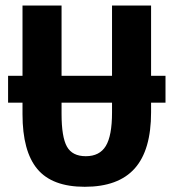

<svg xmlns="http://www.w3.org/2000/svg" viewBox="-20 -679 640 708"><path d="M9.8 -399.4H63V-658.7H207V-399.4H393.1V-658.7H537.1V-399.4H590.3V-300.3H537.1V-265.1Q537.1 -125.5 476.8 -57.9Q416.5 9.8 292.5 9.8Q172.4 9.8 117.7 -55.7Q63 -121.1 63 -257.8V-300.3H9.8ZM296.4 -103Q347.2 -103 370.1 -140.6Q393.1 -178.2 393.1 -264.2V-300.3H207V-259.3Q207 -173.8 226.8 -138.4Q246.6 -103 296.4 -103Z"/></svg>

Font: Cousine
Style: Bold
Weight: 700
Monospace: yes
Designer: Steve Matteson
Foundry: Ascender Corporation
Version: Version 1.20